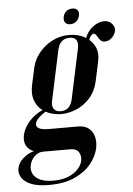

<svg xmlns="http://www.w3.org/2000/svg" viewBox="-139 -660 602 870"><g transform="rotate(-5 162.0 -224.5)"><path d="M181 -583Q183.8 -598.2 195.4 -607.9Q207 -617.5 223 -617.5Q239.2 -617.5 246.5 -607.9Q253.8 -598.2 250.2 -583Q247 -567 235.6 -557.2Q224.2 -547.5 208 -547.5Q192 -547.5 184.9 -557.2Q177.8 -567 181 -583ZM11.5 -289.2 28.2 -365.8Q35.5 -400 59.5 -430.5Q83.5 -461 119.2 -480.2Q155 -499.5 198 -499.5Q236.8 -499.5 267.1 -483.1Q297.5 -466.8 312.4 -437.9Q327.2 -409 319.2 -370.2L301.2 -286.2Q290.8 -235.5 262.5 -204.4Q234.2 -173.2 199 -159.4Q163.8 -145.5 132.8 -145.5Q108.5 -145.5 83.6 -153.2Q58.8 -161 39.6 -178.2Q20.5 -195.5 11.9 -222.8Q3.2 -250 11.5 -289.2ZM144.2 -438 95 -207.2Q92.5 -197.2 93.8 -188.2Q95 -179.2 99.2 -172.5Q103.5 -165.8 111.4 -162.1Q119.2 -158.5 130.5 -158.5Q140.5 -158.5 149.2 -161.2Q158 -164 164.6 -170Q171.2 -176 176.4 -185.1Q181.5 -194.2 184.2 -207L233.2 -437Q236.2 -454.2 233 -465.2Q229.8 -476.2 221.1 -481.4Q212.5 -486.5 198.8 -486.5Q185.2 -486.5 174 -481.2Q162.8 -476 155.4 -465.2Q148 -454.5 144.2 -438ZM34.5 17Q-4.8 17 -24.6 1.4Q-44.5 -14.2 -47 -38.4Q-49.5 -62.5 -37.2 -89.4Q-25 -116.2 0.2 -139.5Q25.5 -162.8 61.2 -176L71.5 -168Q47 -154.8 31.5 -140Q16 -125.2 13.5 -112.1Q11 -99 24.4 -90.9Q37.8 -82.8 71 -82.8H203Q233.5 -82.8 251.5 -67.9Q269.5 -53 275.4 -29.1Q281.2 -5.2 275.5 22.8Q268.2 57 241.8 91Q215.2 125 167.4 147.4Q119.5 169.8 48.8 169.8Q-4 169.8 -34.5 156.5Q-65 143.2 -76.4 122.5Q-87.8 101.8 -82.8 80.8Q-76.5 51.8 -44.6 28.8Q-12.8 5.8 37.5 5.8L35.5 17Q11.8 17 -5.1 34.2Q-22 51.5 -26.5 74Q-30.8 92.5 -22.9 110.6Q-15 128.8 7.8 140.4Q30.5 152 70.5 152Q110.5 152 138.6 140.2Q166.8 128.5 183 110.4Q199.2 92.2 203.2 73.2Q207.2 51 196.9 34Q186.5 17 158 17ZM297 -435 283.2 -424.8Q275.8 -441.8 273.1 -462.9Q270.5 -484 290 -508.2Q303.5 -526 323.2 -536.9Q343 -547.8 361.5 -547.8Q372.8 -547.8 382.4 -543.5Q392 -539.2 398.8 -530.2Q410.8 -514.8 406.5 -497.8Q402.2 -480.8 388.4 -468.5Q374.5 -456.2 360 -455.8Q351.8 -455 345 -458.1Q338.2 -461.2 333 -469Q328.2 -475.2 323.8 -483.6Q319.2 -492 312.8 -495Q306.2 -498 297.2 -487.5Q284.5 -474 288.9 -460.6Q293.2 -447.2 297 -435Z"/></g></svg>

Font: Emberly Black
Style: Italic
Weight: 900
Italic angle: -12°
Designer: Rajesh Rajput
Foundry: Rajesh Rajput
Version: Version 1.000